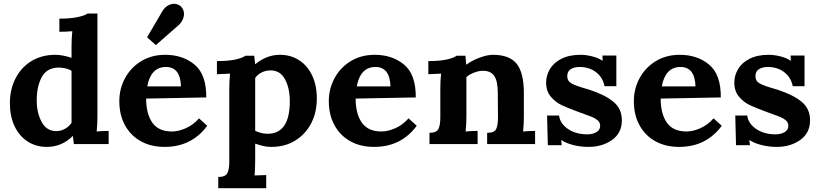

<svg xmlns="http://www.w3.org/2000/svg" viewBox="-20 -757 4309 1009"><path d="M488 -66Q520 -69 551 -69V0H368L363 -42H362Q305 15 226 15Q169 15 125 -13.5Q81 -42 56.5 -94Q32 -146 32 -215Q32 -288 62 -346Q92 -404 146 -436.5Q200 -469 271 -469Q308 -469 356 -453V-513Q356 -556 360 -593Q329 -590 292 -590V-659Q352 -659 390 -667.5Q428 -676 440 -686H492V-146Q492 -103 488 -66ZM173 -229Q173 -164 199 -116Q225 -68 276 -68Q300 -68 321.5 -80Q343 -92 356 -112V-385Q346 -392 327 -397Q308 -402 288 -402Q226 -401 199.5 -352Q173 -303 173 -229Z M607 0ZM1064 -245 748 -239Q748 -159 780.5 -112.5Q813 -66 884 -66Q917 -66 956 -83Q995 -100 1026 -135L1069 -96Q987 15 845 15Q774 15 720.5 -14.5Q667 -44 637 -98.5Q607 -153 607 -226Q607 -290 637 -346Q667 -402 722 -435.5Q777 -469 848 -469Q941 -469 1003 -417Q1065 -365 1064 -245ZM754 -303H931Q928 -405 852 -405Q811 -405 786.5 -378Q762 -351 754 -303ZM947 -684Q947 -669 939.5 -653Q932 -637 920 -626L799 -520L753 -561L835 -701Q846 -718 862 -727.5Q878 -737 895 -737Q913 -737 929 -725Q947 -708 947 -684Z M1645 -239Q1645 -166 1615 -108.5Q1585 -51 1531 -18Q1477 15 1406 15Q1383 15 1364.5 10.5Q1346 6 1321 -2V85Q1321 125 1318 165L1379 163V232H1127V173Q1164 173 1174.5 153.5Q1185 134 1185 92V-293Q1185 -334 1189 -370L1120 -367V-436Q1181 -436 1218.5 -444.5Q1256 -453 1269 -464H1316Q1318 -448 1321 -420H1322Q1382 -469 1451 -469Q1508 -469 1552 -440.5Q1596 -412 1620.5 -360Q1645 -308 1645 -239ZM1321 -347V-70Q1331 -64 1349 -59Q1367 -54 1386 -54Q1503 -54 1503 -225Q1503 -293 1478 -340Q1453 -387 1402 -387Q1377 -387 1355.5 -376.5Q1334 -366 1321 -347Z M2165 -245 1849 -239Q1849 -159 1881.5 -112.5Q1914 -66 1985 -66Q2018 -66 2057 -83Q2096 -100 2127 -135L2170 -96Q2088 15 1946 15Q1875 15 1821.5 -14.5Q1768 -44 1738 -98.5Q1708 -153 1708 -226Q1708 -290 1738 -346Q1768 -402 1823 -435.5Q1878 -469 1949 -469Q2042 -469 2104 -417Q2166 -365 2165 -245ZM1855 -303H2032Q2029 -405 1953 -405Q1912 -405 1887.5 -378Q1863 -351 1855 -303Z M2733 -268V-146Q2733 -103 2729 -66Q2761 -69 2792 -69V0H2540V-59Q2577 -59 2587 -78Q2597 -97 2597 -140L2596 -269Q2596 -329 2578 -357Q2560 -385 2518 -385Q2496 -385 2471.5 -375.5Q2447 -366 2431 -352V-146Q2431 -103 2427 -66Q2457 -69 2490 -69V0H2237V-59Q2273 -59 2283.5 -78.5Q2294 -98 2294 -140V-293Q2294 -334 2298 -370L2231 -367V-436Q2291 -436 2328.5 -444.5Q2366 -453 2379 -464H2426Q2426 -462 2430 -418H2432Q2460 -439 2500.5 -454Q2541 -469 2570 -469Q2658 -469 2695.5 -421.5Q2733 -374 2733 -268Z M3146 -438H3147L3146 -465H3219V-304H3157Q3148 -350 3112.5 -377.5Q3077 -405 3025 -405Q2998 -405 2979.5 -393.5Q2961 -382 2961 -357Q2961 -331 2983.5 -318.5Q3006 -306 3059 -291L3079 -285Q3161 -258 3204.5 -221.5Q3248 -185 3248 -125Q3248 -58 3196.5 -21.5Q3145 15 3073 15Q3031 15 2992 5Q2953 -5 2930 -21H2929L2932 6H2859L2855 -150H2918Q2923 -108 2964.5 -79.5Q3006 -51 3067 -51Q3094 -51 3114 -62.5Q3134 -74 3134 -96Q3134 -113 3121.5 -124Q3109 -135 3091 -142.5Q3073 -150 3022 -168Q2962 -190 2930.5 -205Q2899 -220 2874.5 -249Q2850 -278 2850 -323Q2850 -360 2869.5 -393.5Q2889 -427 2930 -448Q2971 -469 3031 -469Q3059 -469 3091.5 -461Q3124 -453 3146 -438Z M3768 -245 3452 -239Q3452 -159 3484.5 -112.5Q3517 -66 3588 -66Q3621 -66 3660 -83Q3699 -100 3730 -135L3773 -96Q3691 15 3549 15Q3478 15 3424.5 -14.5Q3371 -44 3341 -98.5Q3311 -153 3311 -226Q3311 -290 3341 -346Q3371 -402 3426 -435.5Q3481 -469 3552 -469Q3645 -469 3707 -417Q3769 -365 3768 -245ZM3458 -303H3635Q3632 -405 3556 -405Q3515 -405 3490.5 -378Q3466 -351 3458 -303Z M4135 -438H4136L4135 -465H4208V-304H4146Q4137 -350 4101.5 -377.5Q4066 -405 4014 -405Q3987 -405 3968.5 -393.5Q3950 -382 3950 -357Q3950 -331 3972.5 -318.5Q3995 -306 4048 -291L4068 -285Q4150 -258 4193.5 -221.5Q4237 -185 4237 -125Q4237 -58 4185.5 -21.5Q4134 15 4062 15Q4020 15 3981 5Q3942 -5 3919 -21H3918L3921 6H3848L3844 -150H3907Q3912 -108 3953.5 -79.5Q3995 -51 4056 -51Q4083 -51 4103 -62.5Q4123 -74 4123 -96Q4123 -113 4110.5 -124Q4098 -135 4080 -142.5Q4062 -150 4011 -168Q3951 -190 3919.5 -205Q3888 -220 3863.5 -249Q3839 -278 3839 -323Q3839 -360 3858.5 -393.5Q3878 -427 3919 -448Q3960 -469 4020 -469Q4048 -469 4080.5 -461Q4113 -453 4135 -438Z"/></svg>

Font: Sumana
Style: Bold
Weight: 700
Designer: Cyreal, Alexei Vanyashin (Devanagari), Olga Karpushina (Latin)
Foundry: Cyreal
Version: Version 1.015;PS 001.015;hotconv 1.0.70;makeotf.lib2.5.58329